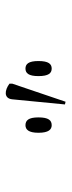

<svg xmlns="http://www.w3.org/2000/svg" viewBox="180 -1024 238 637"><g transform="rotate(-90 298.5 -705.0)"><path d="M280 -606 340 -783V-792C319 -808 291 -812 288 -783L271 -608ZM202 -652C218 -652 228 -662 228 -696C228 -729 218 -739 202 -739C188 -739 177 -729 177 -696C177 -662 188 -652 202 -652ZM390 -652C405 -652 415 -662 415 -696C415 -729 405 -739 390 -739C375 -739 365 -729 365 -696C365 -662 375 -652 390 -652Z"/></g></svg>

Font: Noto Serif Display ExtraLight
Style: Regular
Weight: 200
Designer: Monotype Design Team
Foundry: Monotype Imaging Inc.
Version: Version 2.009